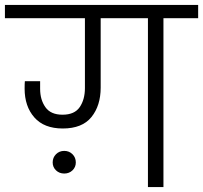

<svg xmlns="http://www.w3.org/2000/svg" viewBox="-49 -760 825 780"><path d="M756 -740V-686H615V0H552V-686H360V-404Q360 -331 322.5 -284.5Q285 -238 206 -238Q130 -238 90.5 -283Q51 -328 51 -400Q51 -420 52 -430H114V-399Q114 -355 135.5 -324.5Q157 -294 205 -294Q254 -294 275 -325Q296 -356 296 -402V-686H-29V-740ZM259 -100Q259 -81 245.5 -68Q232 -55 212 -55Q192 -55 178.5 -68Q165 -81 165 -100Q165 -120 178.5 -133.5Q192 -147 212 -147Q232 -147 245.5 -133.5Q259 -120 259 -100Z"/></svg>

Font: Fz Poppins Light
Style: Regular
Weight: 300
Designer: Ninad Kale (Devanagari), Jonny Pinhorn (Latin)
Foundry: Indian Type Foundry
Version: Vit hóa bi Vntype.Com & FontZin.Com